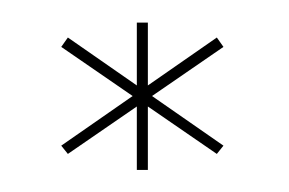

<svg xmlns="http://www.w3.org/2000/svg" viewBox="-20 -762 262 174"><path d="M176.5 -622.5 182.5 -630 41.5 -728 35.5 -719.5ZM41.5 -622.5 182.5 -719.5 176.5 -728 35.5 -630ZM104 -608H114V-741.5H104Z"/></svg>

Font: Anybody Expanded Thin
Style: Regular
Weight: 250
Width: 7
Version: Version 1.113;gftools[0.9.25]